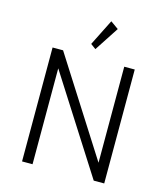

<svg xmlns="http://www.w3.org/2000/svg" viewBox="-153 -1225 1170 1343"><g transform="rotate(15 432.0 -554.0)"><path d="M134.5 0H210.5V-694.5L653.5 0H729.5V-825H653.5V-129.5L210.5 -825H134.5ZM426.5 -891.5 541.5 -1067.5 484 -1108.5 389 -919Z"/></g></svg>

Font: Spartan
Style: Regular
Weight: 400
Designer: Matt Bailey, Mirko Velimirovic
Foundry: Matt Bailey
Version: Version 1.003; ttfautohint (v1.8.3)